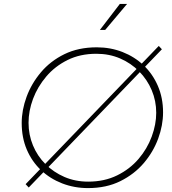

<svg xmlns="http://www.w3.org/2000/svg" viewBox="-20 -955 880 982"><path d="M808 -703 127 4 111 -13 792 -720ZM430 7Q360 7 298 -17Q236 -41 189.5 -85Q143 -129 117 -190Q91 -251 91 -326Q91 -392 116 -460Q141 -528 189.5 -585.5Q238 -643 309.5 -678Q381 -713 475 -713Q545 -713 606.5 -689Q668 -665 714.5 -621Q761 -577 787.5 -515.5Q814 -454 814 -380Q814 -314 789 -246Q764 -178 715.5 -121Q667 -64 595.5 -28.5Q524 7 430 7ZM431 -26Q514 -26 579 -58Q644 -90 688.5 -142Q733 -194 756 -256.5Q779 -319 779 -378Q779 -439 756 -493.5Q733 -548 691.5 -590Q650 -632 594.5 -656Q539 -680 473 -680Q390 -680 325.5 -648Q261 -616 216.5 -563.5Q172 -511 149 -449.5Q126 -388 126 -327Q126 -266 148.5 -211.5Q171 -157 212.5 -115.5Q254 -74 309.5 -50Q365 -26 431 -26ZM630 -935 518 -802H491L593 -935Z"/></svg>

Font: Josefin Sans ExtraLight
Style: Italic
Weight: 250
Italic angle: -7°
Designer: Santiago Orozco
Foundry: Typemade
Version: Version 2.000